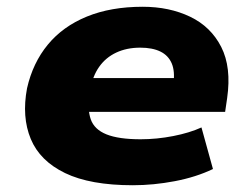

<svg xmlns="http://www.w3.org/2000/svg" viewBox="-20 -537 745 568"><path d="M373 11Q247 11 172.5 -25Q98 -61 71 -126Q44 -191 60 -276Q77 -351 121.5 -405Q166 -459 237 -488Q308 -517 402 -517Q481 -517 542.5 -487.5Q604 -458 634.5 -398Q665 -338 652 -247L646 -206H210L226 -306H509L493 -289Q498 -326 488 -349.5Q478 -373 454.5 -384.5Q431 -396 395 -396Q355 -396 324 -381.5Q293 -367 273.5 -339.5Q254 -312 247 -272L245 -260Q238 -214 248.5 -184Q259 -154 295 -139.5Q331 -125 396 -125Q444 -125 492.5 -134.5Q541 -144 576 -160L610 -37Q560 -13 497 -1Q434 11 373 11Z"/></svg>

Font: Nunito Sans 7pt SemiExpanded Black
Style: Italic
Weight: 900
Width: 6
Italic angle: -9°
Designer: Vernon Adams
Foundry: Vernon Adams
Version: Version 3.101;gftools[0.9.27]